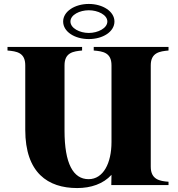

<svg xmlns="http://www.w3.org/2000/svg" viewBox="-20 -938 900 973"><path d="M834 -682V-700H455V-682C501 -678 545 -672 545 -607V-218C545 -112 504 -30 429 -30C351 -30 307 -109 307 -276V-607C307 -672 352 -678 396 -682V-700H18V-682C64 -678 108 -672 108 -607V-280C108 -62 223 15 371 15C441 15 503 -6 545 -52L544 0H834V-17C790 -20 744 -28 744 -93V-607C744 -672 790 -678 834 -682ZM430 -740C501 -740 560 -777 560 -829C560 -880 501 -918 430 -918C359 -918 300 -880 300 -829C300 -777 359 -740 430 -740ZM430 -771C384 -771 337 -795 337 -829C337 -863 384 -886 430 -886C476 -886 524 -863 524 -829C524 -795 476 -771 430 -771Z"/></svg>

Font: Sprat
Style: Bold
Weight: 700
Designer: Ethan Nakache
Foundry: Collletttivo
Version: Version 2.000;Glyphs 3.2 (3217)